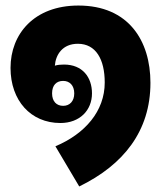

<svg xmlns="http://www.w3.org/2000/svg" viewBox="-20 -557 586 693"><path d="M266 116C426 38 523 -84 523 -258C523 -410 444 -537 263 -537C103 -537 18 -434 18 -312C18 -194 91 -113 198 -113C268 -113 312 -159 312 -220C312 -278 278 -324 211 -324C199 -324 188 -323 178 -320C181 -360 206 -399 261 -399C326 -399 358 -343 358 -259C358 -156 287 -74 180 -29ZM208 -175C184 -175 168 -191 168 -220C168 -250 184 -265 208 -265C231 -265 248 -249 248 -220C248 -191 231 -175 208 -175Z"/></svg>

Font: Noto Sans Thai Looped Condensed Black
Style: Regular
Weight: 900
Width: 3
Designer: Sasikarn Vongin, Ben Mitchell
Foundry: The Fontpad Ltd
Version: Version 1.001